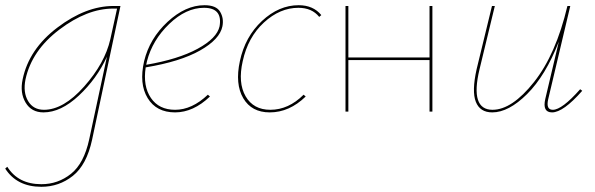

<svg xmlns="http://www.w3.org/2000/svg" viewBox="-52 -429 2287 738"><path d="M384 -406H411L302 108Q281 205 228 247Q175 289 107 289Q13 289 -32 219L-24 212Q18 279 107 279Q171 279 221 239Q271 199 291 106L359 -211Q320 -126 251 -61.5Q182 3 115 3Q69 3 46.5 -34.5Q24 -72 35 -124Q59 -240 168.5 -323Q278 -406 384 -406ZM117 -7Q192 -7 271.5 -96.5Q351 -186 372 -278L398 -396H383Q283 -396 176.5 -315.5Q70 -235 46 -124Q36 -74 56 -40.5Q76 -7 117 -7Z M734 -409Q779 -409 794 -384Q809 -359 803 -328Q793 -278 717 -235Q641 -192 508 -170Q497 -98 528 -52.5Q559 -7 621 -7Q686 -7 747 -65L755 -58Q691 3 621 3Q549 3 515.5 -52Q482 -107 502 -194Q523 -281 592 -345Q661 -409 734 -409ZM792 -328Q804 -399 732 -399Q663 -399 598.5 -337Q534 -275 513 -194L510 -180Q633 -201 707.5 -241.5Q782 -282 792 -328Z M1175 -364Q1147 -399 1095 -399Q1024 -399 962.5 -342.5Q901 -286 881 -194Q862 -111 892 -59Q922 -7 987 -7Q1057 -7 1115 -65L1123 -58Q1060 3 985 3Q915 3 883 -51.5Q851 -106 870 -194Q890 -288 955 -348.5Q1020 -409 1096 -409Q1152 -409 1183 -371Z M1599 -406H1610V0H1599V-198H1287V0H1276V-406H1287V-208H1599Z M2178 -86 2186 -80Q2113 3 2070 3Q2032 3 2044 -49L2096 -269Q2045 -138 1974 -67.5Q1903 3 1840 3Q1793 3 1777 -37.5Q1761 -78 1780 -163L1839 -406H1850L1791 -162Q1754 -7 1841 -7Q1916 -7 2000.5 -113.5Q2085 -220 2129 -406H2140L2055 -47Q2046 -7 2073 -7Q2108 -7 2178 -86Z"/></svg>

Font: EauTestInfant Hairline
Style: Italic
Weight: 250
Italic angle: -12°
Designer: Christian Thalmann (Catharsis Fonts)
Version: Version 0.001;PS 000.001;hotconv 1.0.88;makeotf.lib2.5.64775